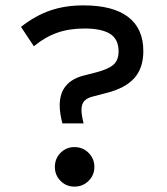

<svg xmlns="http://www.w3.org/2000/svg" viewBox="-20 -682 620 714"><path d="M212 -223Q202 -261 202 -290Q202 -378 291 -401L338 -413Q384 -425 402.5 -442Q421 -459 421 -491Q421 -536 389.5 -556Q358 -576 294 -576Q237 -576 192 -560Q147 -544 106 -510L58 -582Q110 -623 165.5 -642.5Q221 -662 291 -662Q400 -662 456.5 -619Q513 -576 513 -492Q513 -429 479.5 -391.5Q446 -354 375 -336L329 -324Q306 -319 294.5 -307.5Q283 -296 283 -273Q283 -254 291 -223ZM257 12Q226 12 205 -9.5Q184 -31 184 -61Q184 -92 205 -113.5Q226 -135 257 -135Q288 -135 309.5 -113.5Q331 -92 331 -61Q331 -31 309.5 -9.5Q288 12 257 12Z"/></svg>

Font: Sometype Mono Medium
Style: Regular
Weight: 500
Monospace: yes
Designer: Ryoichi Tsunekawa
Foundry: Dharma Type
Version: Version 1.000; ttfautohint (v1.8.3)